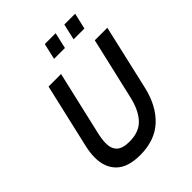

<svg xmlns="http://www.w3.org/2000/svg" viewBox="-245 -1034 1185 1185"><g transform="rotate(-45 347.5 -441.5)"><path d="M73.2 -178.7Q73.2 -219.7 84.5 -268.6L181.6 -689.9H291L195.3 -275.9Q183.6 -226.1 183.6 -193.4Q183.6 -144.5 209.7 -120.1Q235.8 -95.7 294.9 -95.7Q378.9 -95.7 424.8 -144.5Q470.7 -193.4 491.7 -285.2L585.4 -689.9H694.8L597.2 -264.6Q567.4 -135.3 489.3 -62.7Q411.1 9.8 282.7 9.8Q176.3 9.8 124.8 -40.5Q73.2 -90.8 73.2 -178.7ZM326.7 -786.6 350.6 -891.6H445.3L421.4 -786.6ZM497.1 -786.6 521 -891.6H615.7L591.3 -786.6Z"/></g></svg>

Font: Acari Sans SemiBold
Style: Italic
Weight: 600
Italic angle: -13°
Designer: Alfredo Marco Pradil and Stefan Peev
Foundry: Hanken Design Co.
Version: Version 1.045;January 11, 2019;FontCreator 11.5.0.2425 64-bi